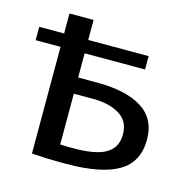

<svg xmlns="http://www.w3.org/2000/svg" viewBox="-85 -602 682 687"><g transform="rotate(15 255.5 -258.5)"><path d="M218.1 2.9Q174.3 2.9 144.3 1.8Q114.2 0.6 90.3 -1.2V-520H179.6V-306.7H250.7Q357.2 -306.7 416.1 -269.7Q475.1 -232.7 475.1 -155.3Q475.1 -72.3 411.5 -34.7Q347.9 2.9 218.1 2.9ZM234.9 -57.7Q278.6 -57.7 312.9 -65.8Q347.3 -73.9 367.1 -94.4Q387 -114.9 387 -151.5Q387 -200.7 348.8 -223.7Q310.7 -246.7 250.4 -246.7H179.6V-58.7Q192.1 -57.7 206 -57.7Q220 -57.7 234.9 -57.7ZM-1.8 -396.3V-445.8H403.4V-396.3Z"/></g></svg>

Font: Murecho Thin
Style: Regular
Weight: 100
Designer: Neil Summerour
Foundry: Positype
Version: Version 1.010